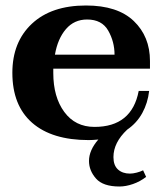

<svg xmlns="http://www.w3.org/2000/svg" viewBox="-20 -500 596 699"><path d="M174 -250V-234Q174 -147 214 -92.5Q254 -38 324 -38Q460 -38 485 -169H523Q518 -125 498 -88.5Q478 -52 443 -28Q393 19 393 72Q393 102 409.5 117Q426 132 453 132Q464 132 477.5 128.5Q491 125 501 120L512 144Q490 161 464 170Q438 179 415 179Q355 179 329.5 150Q304 121 304 86Q304 47 338 8Q316 10 303 10Q169 10 97 -53Q25 -116 25 -235Q25 -347 96 -413.5Q167 -480 293 -480Q408 -480 467 -423.5Q526 -367 526 -278V-250ZM180 -301H397Q397 -348 374 -388.5Q351 -429 297 -429Q250 -429 220 -394Q190 -359 180 -301Z"/></svg>

Font: Taviraj DemiBold
Style: Regular
Weight: 600
Designer: Katatrad Team
Foundry: CadsonDemak
Version: Version 1.030